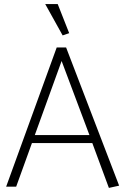

<svg xmlns="http://www.w3.org/2000/svg" viewBox="-20 -912 612 938"><path d="M417 -252H150L281 -614ZM257 -680 10 0H59L136 -213H431L512 6L562 -5L303 -680ZM286 -739 318 -750 262 -892H201Z"/></svg>

Font: Catamaran Thin
Style: Regular
Weight: 100
Designer: Pria Ravichandran
Version: Version 2.000